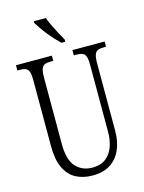

<svg xmlns="http://www.w3.org/2000/svg" viewBox="-137 -1011 823 1100"><g transform="rotate(-15 274.5 -460.5)"><path d="M273 10Q217 10 174.5 -12.5Q132 -35 108.5 -85Q85 -135 85 -215V-607Q85 -640 79 -656Q73 -672 60 -677.5Q47 -683 25 -683H11V-714H224V-683H208Q187 -683 173.5 -677.5Q160 -672 154 -655Q148 -638 148 -603V-210Q148 -116 185.5 -75Q223 -34 284 -34Q333 -34 363.5 -58Q394 -82 408 -121.5Q422 -161 422 -205V-606Q422 -640 416 -656Q410 -672 397 -677.5Q384 -683 362 -683H346V-714H537V-683H524Q502 -683 488.5 -677.5Q475 -672 469 -655Q463 -638 463 -604V-203Q463 -142 442.5 -94Q422 -46 380 -18Q338 10 273 10ZM296 -771Q281 -785 263 -804.5Q245 -824 227.5 -846Q210 -868 196.5 -888Q183 -908 175 -921V-931H246Q254 -909 267 -882Q280 -855 294 -829Q308 -803 319 -784V-771Z"/></g></svg>

Font: Noto Serif Khmer ExtraCondensed Light
Style: Regular
Weight: 300
Width: 2
Designer: Danh Hong and the Monotype Design Team
Foundry: Monotype Imaging Inc.
Version: Version 2.004